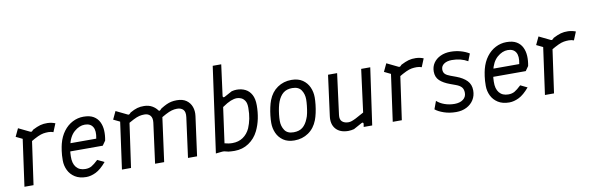

<svg xmlns="http://www.w3.org/2000/svg" viewBox="-51 -1202 5109 1666"><g transform="rotate(-10 2503.0 -369.0)"><path d="M60 0 122 -447 161 -391 60 -440 93 -510 194 -461Q203 -457 209 -463L221 -475Q260 -495 288.5 -503Q317 -511 353 -510Q373 -509 389 -505.5Q405 -502 420 -496L390 -423Q380 -427 369.5 -429Q359 -431 346 -431Q323 -431 302 -427.5Q281 -424 252.5 -411Q224 -398 179 -371L200 -424L140 0Z M604 10Q545 10 505.5 -15Q466 -40 446.5 -80.5Q427 -121 427 -167Q427 -214 432.5 -251.5Q438 -289 444 -312Q460 -374 493.5 -418.5Q527 -463 572.5 -486.5Q618 -510 669 -510Q724 -510 757.5 -490Q791 -470 807.5 -436Q824 -402 826 -360Q828 -318 819 -273L791 -233H489L498 -303H746Q760 -371 739 -405.5Q718 -440 668 -440Q620 -440 575 -401Q530 -362 513 -282Q509 -261 506 -243.5Q503 -226 502 -191Q500 -128 528 -94Q556 -60 608 -60Q640 -60 663 -73Q686 -86 722 -120L782 -91Q733 -33 689 -11.5Q645 10 604 10Z M919 0 981 -449 1010 -396 919 -440 952 -510 1053 -461Q1062 -457 1068 -463L1080 -475Q1115 -495 1143 -503Q1171 -511 1204 -510Q1245 -509 1274 -492Q1303 -475 1319 -452Q1327 -441 1337 -451L1349 -463Q1378 -481 1400 -491Q1422 -501 1443.5 -505.5Q1465 -510 1492 -510Q1543 -510 1575 -487.5Q1607 -465 1620.5 -428Q1634 -391 1628 -347L1581 0H1501L1548 -351Q1554 -397 1535 -417Q1516 -437 1481 -437Q1457 -437 1434 -430.5Q1411 -424 1379.5 -407.5Q1348 -391 1297 -359L1348 -421L1291 0H1211L1258 -354Q1263 -395 1245 -416Q1227 -437 1193 -437Q1170 -437 1148.5 -432Q1127 -427 1095.5 -411Q1064 -395 1010 -362L1059 -423L999 0Z M1910 10Q1894 10 1881 9Q1868 8 1857 7L1819 -2Q1812 -3 1803 -2L1746 4L1851 -750H1926L1890 -478Q1889 -468 1894 -465.5Q1899 -463 1907 -467L1975 -504Q1986 -507 1997.5 -508.5Q2009 -510 2019 -510Q2062 -510 2095.5 -493Q2129 -476 2148.5 -440Q2168 -404 2168 -347Q2168 -286 2156.5 -230Q2145 -174 2121 -125Q2091 -64 2036 -27Q1981 10 1910 10ZM1904 -60Q1958 -60 1997.5 -87Q2037 -114 2059 -162Q2075 -200 2083.5 -242.5Q2092 -285 2092 -338Q2092 -379 2078 -400Q2064 -421 2045 -429Q2026 -437 2009 -437Q1983 -437 1953 -425Q1923 -413 1878 -382L1835 -70Q1854 -65 1869.5 -62.5Q1885 -60 1904 -60Z M2438 11Q2379 11 2340.5 -15.5Q2302 -42 2283.5 -84Q2265 -126 2265 -173Q2265 -203 2269 -238.5Q2273 -274 2280.5 -308.5Q2288 -343 2298 -369Q2324 -437 2378 -474Q2432 -511 2501 -511Q2561 -511 2599.5 -484.5Q2638 -458 2656.5 -416Q2675 -374 2675 -327Q2675 -298 2671 -262Q2667 -226 2659.5 -191.5Q2652 -157 2642 -131Q2616 -63 2562 -26Q2508 11 2438 11ZM2443 -60Q2493 -60 2523 -84.5Q2553 -109 2571 -155Q2580 -174 2586 -204Q2592 -234 2595.5 -266.5Q2599 -299 2599 -323Q2599 -369 2575.5 -404.5Q2552 -440 2496 -440Q2447 -440 2417 -415.5Q2387 -391 2369 -345Q2361 -325 2354.5 -295.5Q2348 -266 2344.5 -235Q2341 -204 2341 -177Q2341 -131 2364.5 -95.5Q2388 -60 2443 -60Z M2913 11Q2840 11 2803 -31Q2766 -73 2776 -145L2823 -500H2903L2856 -139Q2851 -99 2871.5 -81Q2892 -63 2927 -63Q2938 -63 2952 -67Q2966 -71 2992.5 -84Q3019 -97 3066 -124L3115 -500H3195L3124 0H3049L3053 -25Q3055 -34 3049.5 -37.5Q3044 -41 3036 -36Q3014 -24 2996 -14Q2978 -4 2963 4Q2951 7 2938 9Q2925 11 2913 11Z M3305 0 3367 -447 3406 -391 3305 -440 3338 -510 3439 -461Q3448 -457 3454 -463L3466 -475Q3505 -495 3533.5 -503Q3562 -511 3598 -510Q3618 -509 3634 -505.5Q3650 -502 3665 -496L3635 -423Q3625 -427 3614.5 -429Q3604 -431 3591 -431Q3568 -431 3547 -427.5Q3526 -424 3497.5 -411Q3469 -398 3424 -371L3445 -424L3385 0Z M3863 12Q3804 12 3755 -5Q3706 -22 3680 -44L3706 -114Q3733 -89 3774 -74.5Q3815 -60 3861 -60Q3908 -60 3936.5 -81.5Q3965 -103 3965 -139Q3965 -171 3949.5 -189Q3934 -207 3901 -219L3852 -237Q3794 -258 3762.5 -288Q3731 -318 3731 -367Q3731 -410 3753 -442.5Q3775 -475 3814.5 -493.5Q3854 -512 3904 -512Q3949 -512 3991 -500.5Q4033 -489 4067 -468L4042 -404Q4013 -421 3978 -430Q3943 -439 3903 -439Q3860 -439 3833.5 -421Q3807 -403 3807 -372Q3807 -347 3821.5 -332.5Q3836 -318 3867 -307L3916 -289Q3975 -267 4007.5 -233.5Q4040 -200 4040 -147Q4040 -101 4017.5 -65Q3995 -29 3955 -8.5Q3915 12 3863 12Z M4331 10Q4272 10 4232.5 -15Q4193 -40 4173.5 -80.5Q4154 -121 4154 -167Q4154 -214 4159.5 -251.5Q4165 -289 4171 -312Q4187 -374 4220.5 -418.5Q4254 -463 4299.5 -486.5Q4345 -510 4396 -510Q4451 -510 4484.5 -490Q4518 -470 4534.5 -436Q4551 -402 4553 -360Q4555 -318 4546 -273L4518 -233H4216L4225 -303H4473Q4487 -371 4466 -405.5Q4445 -440 4395 -440Q4347 -440 4302 -401Q4257 -362 4240 -282Q4236 -261 4233 -243.5Q4230 -226 4229 -191Q4227 -128 4255 -94Q4283 -60 4335 -60Q4367 -60 4390 -73Q4413 -86 4449 -120L4509 -91Q4460 -33 4416 -11.5Q4372 10 4331 10Z M4646 0 4708 -447 4747 -391 4646 -440 4679 -510 4780 -461Q4789 -457 4795 -463L4807 -475Q4846 -495 4874.5 -503Q4903 -511 4939 -510Q4959 -509 4975 -505.5Q4991 -502 5006 -496L4976 -423Q4966 -427 4955.5 -429Q4945 -431 4932 -431Q4909 -431 4888 -427.5Q4867 -424 4838.5 -411Q4810 -398 4765 -371L4786 -424L4726 0Z"/></g></svg>

Font: Finlandica
Style: Italic
Weight: 400
Italic angle: -8°
Designer: Niklas Ekholm, Juho Hiilivirta, Jaakko Suomalainen
Foundry: Helsinki Type Studio
Version: Version 1.064